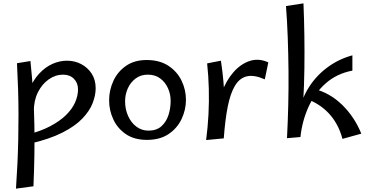

<svg xmlns="http://www.w3.org/2000/svg" viewBox="-20 -820 2199 1142"><path d="M75 302Q80 230 83.5 157Q87 84 88.5 10Q90 -64 90 -139Q90 -214 87.5 -290.5Q85 -367 81 -444L161 -457Q172 -353 177.5 -258.5Q183 -164 184.5 -74.5Q186 15 184.5 104.5Q183 194 179 288ZM160 34 142 -19Q221 -39 278 -69Q335 -99 372 -135Q409 -171 426.5 -210.5Q444 -250 444 -288Q444 -327 419.5 -351.5Q395 -376 355 -376Q310 -376 270 -348Q230 -320 205.5 -271Q181 -222 181 -157L119 -126Q125 -215 150 -278Q175 -341 212 -381Q249 -421 292 -440Q335 -459 378 -459Q424 -459 462.5 -439Q501 -419 525 -382.5Q549 -346 549 -295Q549 -253 531 -206.5Q513 -160 470 -115Q427 -70 351.5 -31.5Q276 7 160 34Z M854 12Q779 12 729 -22Q679 -56 654 -110Q629 -164 629 -223Q629 -283 654 -338Q679 -393 729 -428Q779 -463 852 -463Q930 -463 982 -428.5Q1034 -394 1060 -340Q1086 -286 1086 -226Q1086 -167 1060 -112Q1034 -57 982.5 -22.5Q931 12 854 12ZM863 -43Q911 -43 940 -69Q969 -95 982 -135.5Q995 -176 995 -220Q995 -260 979 -295.5Q963 -331 933 -353.5Q903 -376 859 -376Q817 -376 786.5 -353Q756 -330 740 -294Q724 -258 724 -218Q724 -170 742 -130Q760 -90 791.5 -66.5Q823 -43 863 -43Z M1311 3 1269 -110Q1272 -196 1298.5 -268.5Q1325 -341 1368.5 -390.5Q1412 -440 1465.5 -457.5Q1519 -475 1576 -449L1555 -348Q1492 -376 1448.5 -366Q1405 -356 1377.5 -310Q1350 -264 1334.5 -185.5Q1319 -107 1311 3ZM1311 3 1206 13Q1216 -63 1220 -139.5Q1224 -216 1222 -292.5Q1220 -369 1212 -443L1294 -459Q1304 -393 1309 -334.5Q1314 -276 1315.5 -222Q1317 -168 1315.5 -112.5Q1314 -57 1311 3Z M2017 6Q2004 -42 1983 -80Q1962 -118 1934.5 -147Q1907 -176 1874 -197Q1841 -218 1802 -233L1846 -292Q1942 -268 2015.5 -196Q2089 -124 2129 -25ZM1767 -5 1760 -157Q1775 -235 1818.5 -303Q1862 -371 1928.5 -420Q1995 -469 2076 -491V-400Q1982 -382 1916.5 -323.5Q1851 -265 1814 -182Q1777 -99 1767 -5ZM1767 -5 1687 2Q1692 -95 1694.5 -196Q1697 -297 1696 -398Q1695 -499 1691.5 -596.5Q1688 -694 1681 -784L1785 -800Q1793 -612 1790.5 -412.5Q1788 -213 1767 -5Z"/></svg>

Font: Marhey Light
Style: Regular
Weight: 300
Designer: Nur Syamsi & Bustanul Arifin
Foundry: Namelatype
Version: Version 1.000